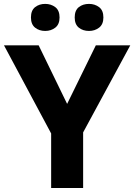

<svg xmlns="http://www.w3.org/2000/svg" viewBox="-20 -941 672 961"><path d="M316 -421 459.6 -714H632L396.1 -278.3V0H236V-273L0 -714H173.5ZM134.9 -853.6Q134.9 -889 155.7 -905.3Q176.4 -921.5 206.2 -921.5Q235.3 -921.5 256.7 -905.3Q278.1 -889 278.1 -853.6Q278.1 -819.2 256.7 -802.6Q235.3 -786.1 206.2 -786.1Q176.4 -786.1 155.7 -802.6Q134.9 -819.2 134.9 -853.6ZM353.9 -853.6Q353.9 -889 374.5 -905.3Q395.1 -921.5 425.5 -921.5Q454.6 -921.5 476 -905.3Q497.5 -889 497.5 -853.6Q497.5 -819.2 476 -802.6Q454.6 -786.1 425.5 -786.1Q395.1 -786.1 374.5 -802.6Q353.9 -819.2 353.9 -853.6Z"/></svg>

Font: Noto Sans Oriya
Style: Regular
Weight: 400
Designer: Amélie Bonet and Sol Matas
Foundry: Google LLC
Version: Version 2.006